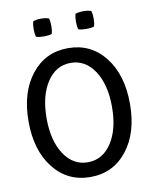

<svg xmlns="http://www.w3.org/2000/svg" viewBox="-86 -826 711 895"><g transform="rotate(-10 270.0 -378.5)"><path d="M333 -683.1Q328.1 -697.8 328.1 -720.2Q328.1 -742.2 333 -756.8Q349.1 -762.2 370.1 -762.2Q391.1 -762.2 407.2 -756.8Q412.1 -742.2 412.1 -720.2Q412.1 -697.8 407.2 -683.1Q392.6 -678.2 370.1 -678.2Q347.7 -678.2 333 -683.1ZM132.8 -683.1Q127.9 -697.8 127.9 -720.2Q127.9 -742.2 132.8 -756.8Q148.9 -762.2 169.9 -762.2Q190.9 -762.2 207 -756.8Q211.9 -742.2 211.9 -720.2Q211.9 -697.8 207 -683.1Q192.4 -678.2 169.9 -678.2Q147.5 -678.2 132.8 -683.1ZM157.7 -470.5Q115.2 -405.8 115.2 -299.8Q115.2 -193.8 157.7 -129.4Q200.2 -64.9 270 -64.9Q339.8 -64.9 382.3 -129.4Q424.8 -193.8 424.8 -299.8Q424.8 -405.8 382.3 -470.5Q339.8 -535.2 270 -535.2Q200.2 -535.2 157.7 -470.5ZM95.9 -78.9Q29.8 -162.6 29.8 -299.8Q29.8 -437 95.9 -521Q162.1 -605 270 -605Q377.9 -605 443.8 -521Q509.8 -437 509.8 -299.8Q509.8 -162.6 443.8 -78.9Q377.9 4.9 270 4.9Q162.1 4.9 95.9 -78.9Z"/></g></svg>

Font: Nikodecs
Style: Medium
Weight: 500
Version: Version 0.29